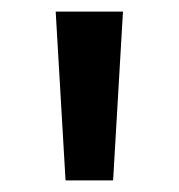

<svg xmlns="http://www.w3.org/2000/svg" viewBox="-20 -688 308 331"><path d="M93 -377 76 -668H192L175 -377Z"/></svg>

Font: Gantari SemiBold
Style: Regular
Weight: 600
Designer: Anugrah Pasau
Foundry: Lafontype
Version: Version 1.000; ttfautohint (v1.8.3)